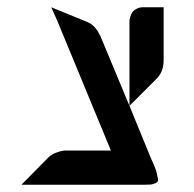

<svg xmlns="http://www.w3.org/2000/svg" viewBox="-20 -752 534 528"><path d="M430 -732V-586Q430 -555 411 -536L336 -461V-691Q336 -693 336 -695.5Q336 -698 338 -705Q340 -712 343.5 -717.5Q347 -723 355 -727.5Q363 -732 373 -732ZM336 -461 395 -317Q405 -296 410 -281Q413 -267 414.5 -259.5Q416 -252 408 -248.5Q400 -245 394.5 -244.5Q389 -244 377 -244H231H39L113 -319Q121 -327 134 -332Q147 -337 156 -338H164H189H285L137 -696L121 -732L219 -692Q230 -688 239.5 -678Q249 -668 252 -660L256 -653Z"/></svg>

Font: ECO
Style: Regular
Weight: 400
Version: Version 1.1